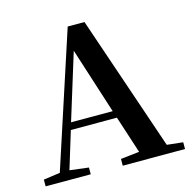

<svg xmlns="http://www.w3.org/2000/svg" viewBox="-108 -853 962 962"><g transform="rotate(-15 373.0 -372.5)"><path d="M246 0V-35L148 -47L207 -240H446L509 -46L412 -35V0H735V-35L652 -44L413 -745H326L98 -47L12 -35V0ZM324 -620 434 -277H218Z"/></g></svg>

Font: AllPunType Bold
Style: Regular
Weight: 700
Version: 1.0